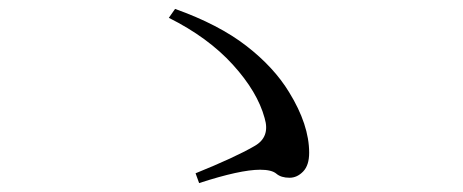

<svg xmlns="http://www.w3.org/2000/svg" viewBox="-20 -568 1040 431"><path d="M427 -157 419 -179Q508 -215 551 -240Q587 -260 574 -303Q558 -362 502.5 -423Q447 -484 359 -528L373 -548Q471 -513 533 -465Q595 -417 629 -361Q674 -288 674 -225Q674 -197 660.5 -183Q647 -169 630 -169Q611 -169 600.5 -178Q590 -187 564 -187Q519 -187 427 -157Z"/></svg>

Font: Han-Nom Khai
Style: Regular
Weight: 400
Version: Version 1.200;June 22, 2023;FontCreator 14.0.0.2814 64-bit